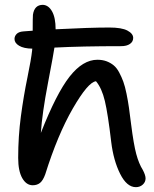

<svg xmlns="http://www.w3.org/2000/svg" viewBox="-20 -772 635 794"><path d="M115.2 -5.9Q88.9 -5.9 72 -35.4Q55.2 -64.9 55.2 -119.1Q55.2 -207.5 66.4 -291.3Q77.6 -375 93.3 -450.9Q108.9 -526.9 112.8 -563Q112.8 -568.8 113.8 -570.8Q78.1 -571.3 59.1 -582.8Q40 -594.2 40 -610.8Q40 -622.6 48.8 -631.6Q57.6 -640.6 76.2 -642.1Q82.5 -642.6 95.5 -643.6Q108.4 -644.5 115.2 -645Q115.2 -700.2 116.2 -710.9Q122.1 -752 157.2 -752Q180.7 -751 195.3 -724.9Q210 -698.7 210 -650.9Q352.5 -658.2 432.1 -658.2Q483.4 -658.2 507.1 -645.5Q530.8 -632.8 530.8 -615.2Q530.8 -599.6 517.3 -590.3Q503.9 -581.1 481 -581.1Q319.3 -581.1 205.1 -575.2Q202.6 -555.7 178.5 -429.4Q154.3 -303.2 148.9 -222.2Q213.4 -386.2 268.1 -455.6Q322.8 -524.9 382.8 -524.9Q403.8 -524.9 420.7 -518.6Q437.5 -512.2 450.2 -501.7Q462.9 -491.2 472.9 -472.4Q482.9 -453.6 490 -434.1Q497.1 -414.6 503.2 -384.5Q509.3 -354.5 513.2 -327.1Q517.1 -299.8 522 -259.8Q532.7 -174.8 543.5 -135Q554.2 -95.2 570.8 -68.8Q582 -47.4 582 -34.2Q582 -19 570.3 -8.5Q558.6 2 542 2Q504.4 2 476.8 -53.2Q449.2 -108.4 439.9 -185.1Q426.3 -301.3 413.6 -354.5Q400.9 -407.7 377 -436Q344.2 -432.6 281.2 -323.5Q218.3 -214.4 167 -50.8Q157.7 -25.4 145.5 -15.6Q133.3 -5.9 115.2 -5.9Z"/></svg>

Font: Shantell Sans Irregular
Style: Regular
Weight: 400
Designer: Stephen Nixon, Anya Danilova, Shantell Martin
Foundry: Arrow Type
Version: Version 1.006;[9816181b4]